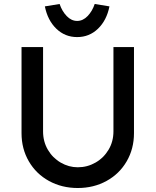

<svg xmlns="http://www.w3.org/2000/svg" viewBox="-20 -937 780 963"><path d="M652 -269Q652 -191 615.5 -128Q579 -65 514.5 -29.5Q450 6 370 6Q290 6 225.5 -29.5Q161 -65 124.5 -128Q88 -191 88 -269V-701H196V-278Q196 -227 220 -186Q244 -145 284.5 -121.5Q325 -98 370 -98Q418 -98 459 -121.5Q500 -145 524.5 -186Q549 -227 549 -278V-701H652ZM205 -905 279 -917Q291 -881 314.5 -856.5Q338 -832 367 -832Q396 -832 419.5 -856.5Q443 -881 455 -917L529 -905Q515 -835 471.5 -793Q428 -751 367 -751Q306 -751 262.5 -793Q219 -835 205 -905Z"/></svg>

Font: Lexend
Style: Regular
Weight: 400
Designer: Thomas Jockin
Foundry: Lexend
Version: Version 1.000